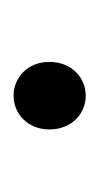

<svg xmlns="http://www.w3.org/2000/svg" viewBox="50 -186 149 290"><g transform="rotate(90 125.0 -41.5)"><path d="M125 13C152 13 176 -8 176 -41C176 -75 152 -96 125 -96C98 -96 74 -75 74 -41C74 -8 98 13 125 13Z"/></g></svg>

Font: Source Han Sans SC Light
Style: Regular
Weight: 300
Designer: Ryoko NISHIZUKA (kana & ideographs); Paul D. Hunt (Latin, Greek & Cyrillic); Wenlong ZHANG (bopomofo); Sandoll Communica
Foundry: Adobe Systems Incorporated
Version: Version 1.004;PS 1.004;hotconv 1.0.82;makeotf.lib2.5.63406